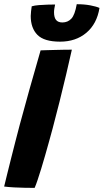

<svg xmlns="http://www.w3.org/2000/svg" viewBox="-30 -902 502 931"><path d="M138 9Q118.5 9 91.9 8.6Q65.2 8.1 38.2 6.7Q11.1 5.2 -9.9 2.5Q-4 -21.9 4.6 -57Q13.1 -92.1 23.6 -133.2Q34 -174.2 44.9 -216.9Q55.8 -259.5 66.2 -298.6Q87.6 -378.4 113.1 -469.3Q138.6 -560.2 166.9 -657.8Q175.4 -658.2 194.1 -658.7Q212.9 -659.1 236.2 -659.8Q259.5 -660.4 281.4 -660.8Q303.4 -661.1 318.4 -661.1Q306.6 -607.5 291.1 -542.2Q275.6 -476.9 258.7 -408.9Q241.8 -340.9 225 -278.4Q216.8 -247.6 207.4 -214.1Q198.1 -180.5 188.6 -147.4Q179.1 -114.2 169.9 -84.2Q160.8 -54.2 152.6 -30.1Q144.5 -5.9 138 9ZM452.4 -863.5Q439.9 -786.2 388.8 -743.1Q337.6 -700 261.2 -700Q184 -700 151.5 -732.9Q119 -765.9 119 -824.6Q119 -834.8 120.6 -847.4Q122.1 -860 123.8 -871.4Q137.2 -875.5 158.2 -877.2Q179.1 -878.9 200.8 -879.5Q222.5 -880.1 237.2 -880.1Q235.2 -870.8 233.6 -860.9Q232 -851 232 -842.9Q232 -817.2 241.9 -805.2Q251.8 -793.1 272.5 -793.1Q298.6 -793.1 315.9 -811.4Q333.1 -829.6 342.1 -881.6Q378.8 -881.6 408.2 -876Q437.6 -870.4 452.4 -863.5Z"/></svg>

Font: Grandstander Thin
Style: Italic
Weight: 100
Italic angle: -15°
Designer: Tyler Finck
Foundry: Etcetera Type Co
Version: Version 1.200